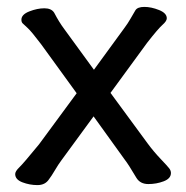

<svg xmlns="http://www.w3.org/2000/svg" viewBox="-20 -514 540 556"><path d="M251 -177 158 -50Q149 -38 139 -21Q129 -4 122 5Q111 22 88.5 22Q66 22 45 14Q24 6 24 -10Q24 -18 36 -29.5Q48 -41 93 -96L202 -244L99 -386Q71 -423 60 -433Q49 -443 45.5 -446.5Q42 -450 42 -457Q42 -472 65 -481Q88 -490 108.5 -490Q129 -490 137 -477Q151 -450 166 -430L252 -312L341 -434Q350 -446 358 -460Q366 -474 372 -484Q378 -494 398 -494Q418 -494 440.5 -485Q463 -476 463 -461Q463 -453 450.5 -442Q438 -431 406 -390L300 -245L408 -98Q425 -75 445 -54Q465 -33 470 -26.5Q475 -20 475 -13Q475 3 454 11Q433 19 409.5 19Q386 19 375 1Q352 -38 341 -52Z"/></svg>

Font: LXGW ZhenKai
Style: Regular
Weight: 400
Designer: LXGW / Fontworks Inc.
Foundry: LXGW / Fontworks Inc.
Version: Version 0.800;June 8, 2025